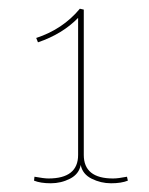

<svg xmlns="http://www.w3.org/2000/svg" viewBox="-20 -768 341 440"><path d="M172 -413Q172 -359 239 -359Q251 -359 271 -363L273 -354Q258 -348 234.5 -348Q211 -348 190 -358.5Q169 -369 165 -390Q161 -369 140.5 -358.5Q120 -348 96.5 -348Q73 -348 58 -354L59 -363Q81 -359 91 -359Q159 -359 159 -413V-727Q123 -690 67 -671L63 -681Q124 -701 163 -748L172 -746Z"/></svg>

Font: Almendra Display
Style: Regular
Weight: 400
Designer: Ana Sanfelippo
Foundry: Ana Sanfelippo
Version: Version 1.004